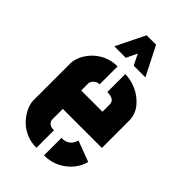

<svg xmlns="http://www.w3.org/2000/svg" viewBox="-233 -866 952 952"><g transform="rotate(45 242.5 -390.5)"><path d="M133 -629 208 -781H274L351 -629H269L241 -686L214 -629ZM216 0Q172 0 138.5 -16.5Q105 -33 83 -58Q61 -83 50 -109Q39 -135 39 -155V-417Q39 -437 50 -463Q61 -489 83.5 -513.5Q106 -538 139 -554Q172 -570 215 -570V-444Q202 -444 192.5 -438Q183 -432 177.5 -424Q172 -416 172 -408V-358H321V-407Q321 -423 313 -431Q305 -439 293 -441.5Q281 -444 269 -444V-570Q310 -570 350.5 -551Q391 -532 418.5 -498Q446 -464 446 -418V-229H172V-155Q172 -148 176 -140.5Q180 -133 189.5 -128Q199 -123 216 -123ZM269 0V-122Q290 -122 304 -129Q318 -136 326 -147.5Q334 -159 338 -173L447 -132Q440 -100 416 -69.5Q392 -39 354.5 -19.5Q317 0 269 0Z"/></g></svg>

Font: Stick No Bills ExtraBold
Style: Regular
Weight: 800
Version: Version 2.000